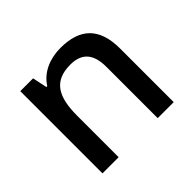

<svg xmlns="http://www.w3.org/2000/svg" viewBox="-130 -720 890 890"><g transform="rotate(-45 315.0 -274.5)"><path d="M356 -549C288 -549 223 -523 188 -467H182L167 -539H83V0H189V-272C189 -394 224 -462 334 -462C410 -462 445 -420 445 -336V0H550V-351C550 -490 481 -549 356 -549Z"/></g></svg>

Font: Noto Sans Hanifi Rohingya Medium
Style: Regular
Weight: 500
Designer: Monotype Design Team and DaltonMaag
Foundry: Google LLC
Version: Version 2.102